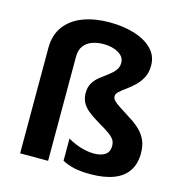

<svg xmlns="http://www.w3.org/2000/svg" viewBox="-113 -868 935 981"><g transform="rotate(15 355.0 -377.5)"><path d="M608.6 -606.2Q608.6 -569.2 594.6 -542.3Q580.6 -515.3 559.6 -495.3Q538.6 -475.3 517.6 -460.3Q496.6 -445.3 482.6 -432.7Q468.6 -420.2 468.6 -407.1Q468.6 -395.1 478.5 -384.6Q488.4 -374 510.9 -359.5Q533.3 -345 570.3 -321Q603.4 -301 626.4 -278.4Q649.5 -255.9 662 -227.4Q674.5 -198.9 674.5 -158.9Q674.5 -103.9 649.1 -65.9Q623.6 -27.9 573.7 -9Q523.9 10 450.2 10Q402.2 10 366.7 2.5Q331.2 -5 302.2 -21V-138.4Q318.2 -128.4 341.7 -118.4Q365.2 -108.4 391.7 -102.4Q418.2 -96.4 440.3 -96.4Q479.5 -96.4 501.1 -111.5Q522.6 -126.7 522.6 -156.8Q522.6 -174.9 515.6 -187.5Q508.6 -200.1 489.1 -215.2Q469.5 -230.2 430.6 -252.2Q389.6 -276.3 365.6 -296.3Q341.6 -316.3 331.6 -337.9Q321.6 -359.4 321.6 -385.4Q321.6 -416.4 335.1 -438.4Q348.6 -460.4 369.1 -476.4Q389.6 -492.4 410.1 -507.4Q430.6 -522.4 444.1 -539.4Q457.6 -556.5 457.6 -580.5Q457.6 -611.7 425.5 -630.7Q393.5 -649.7 346.3 -649.7Q311.3 -649.7 284.3 -639.2Q257.2 -628.7 241.7 -607.2Q226.1 -585.7 226.1 -551.5V0H78.1V-556.5Q78.1 -627.4 113.5 -673.8Q148.9 -720.2 209.7 -742.6Q270.5 -765 346.3 -765Q421.2 -765 480.5 -746.5Q539.8 -728.1 574.2 -692.6Q608.6 -657.2 608.6 -606.2Z"/></g></svg>

Font: Noto Sans Hebrew
Style: Regular
Weight: 400
Designer: Monotype Design Team
Foundry: Monotype Imaging Inc.
Version: Version 2.003;January 10, 2023;FontCreator 14.0.0.2877 64-bi